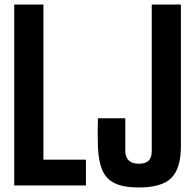

<svg xmlns="http://www.w3.org/2000/svg" viewBox="-20 -820 863 849"><path d="M43 0V-800H172V-114H360V0ZM594 9Q527 9 488 -9.5Q449 -28 432 -68.5Q415 -109 413 -174Q411 -236 413 -297H534Q534 -267 534 -224Q534 -181 534 -151Q536 -96 594 -96Q624 -96 637.5 -110Q651 -124 651 -151V-800H780V-174Q780 -76 738 -33.5Q696 9 594 9Z"/></svg>

Font: Big Shoulders Display ExtraBold
Style: Regular
Weight: 800
Designer: Patric King
Foundry: XO Type Co
Version: Version 1.000; ttfautohint (v1.8.2)